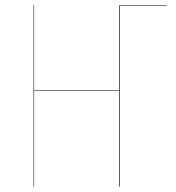

<svg xmlns="http://www.w3.org/2000/svg" viewBox="-20 -700 661 720"><path d="M605 -680.2V-678.2H429.2V0H426.8V-359.9H107.9V0H106V-680.2H107.9V-361.8H426.8V-680.2Z"/></svg>

Font: Fira Sans Compressed Two
Style: Regular
Weight: 100
Width: 1
Designer: Carrois Corporate & Edenspiekermann AG
Foundry: Carrois Corporate GbR & Edenspiekermann AG
Version: Version 4.203;PS 004.203;hotconv 1.0.88;makeotf.lib2.5.64775